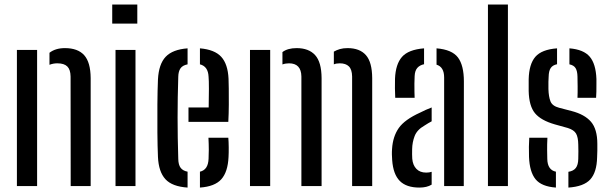

<svg xmlns="http://www.w3.org/2000/svg" viewBox="-20 -820 2688 846"><path d="M291.5 0 291 -483Q290.5 -513.5 276.5 -527.2Q262.5 -541 232.5 -541Q214.5 -541 198 -534.5V-587.5Q224.5 -608 266 -608Q323 -608 351 -576.8Q379 -545.5 379.5 -476V0ZM54.5 0V-600H143.5V0Z M474.5 -716V-800H585V-716ZM489 0V-600H577V0Z M676 -128.5Q674 -174.5 673.5 -236Q673 -297.5 673.5 -360Q674 -422.5 676 -470Q679.5 -537.5 710 -569.8Q740.5 -602 806.5 -607V-536.5Q784 -532 775 -518.5Q766 -505 765.5 -482Q762.5 -390 762.5 -302.2Q762.5 -214.5 765.5 -119.5Q766 -94 775.8 -80.8Q785.5 -67.5 806.5 -63.5V6.5Q738.5 2 708.8 -30.5Q679 -63 676 -128.5ZM810.5 -283V-346.5H899.5Q900.5 -388 900.5 -428.2Q900.5 -468.5 899 -482Q897 -527.5 861 -536.5V-607Q926 -601.5 955 -569.5Q984 -537.5 987 -473Q987.5 -461.5 988 -430Q988.5 -398.5 988.2 -358.8Q988 -319 986 -283ZM861 6.5V-63.5Q897 -71.5 899 -120Q900 -135 900 -159.8Q900 -184.5 898.5 -213H986Q987.5 -197 987.8 -171Q988 -145 987 -128.5Q984 -62.5 955.2 -30.2Q926.5 2 861 6.5Z M1531.5 0V-483Q1531 -514 1517.2 -527.5Q1503.5 -541 1477 -541Q1462 -541 1451 -536.5V-592.5Q1463 -599.5 1477.8 -603.8Q1492.5 -608 1511.5 -608Q1565 -608 1592.2 -577.2Q1619.5 -546.5 1620 -476V0ZM1308 0V-483Q1307 -541 1253.5 -541Q1237.5 -541 1224.5 -536V-590.5Q1247.5 -608 1287 -608Q1340.5 -608 1368.5 -577.2Q1396.5 -546.5 1397 -476V0ZM1081.5 0V-600H1170.5V0Z M1721.5 -389Q1720.5 -408 1720.2 -430.2Q1720 -452.5 1720.5 -473Q1723 -537 1751.2 -569.2Q1779.5 -601.5 1848.5 -607V-537Q1829.5 -533 1818.8 -520.8Q1808 -508.5 1807 -484.5Q1806 -471 1806 -451.8Q1806 -432.5 1806.2 -415Q1806.5 -397.5 1807 -389ZM1937 0V-478.5Q1937 -525 1903.5 -535V-607Q1971.5 -601.5 1997.8 -566.8Q2024 -532 2024 -461L2023.5 0ZM1708 -114.5Q1707 -126.5 1706.8 -139Q1706.5 -151.5 1707.5 -164Q1711 -218.5 1737 -255.8Q1763 -293 1831.5 -324Q1843 -330 1856 -335.8Q1869 -341.5 1882 -346.5V-285.5Q1874.5 -282 1866.8 -277Q1859 -272 1850 -266.5Q1817.5 -248 1807 -220.5Q1796.5 -193 1796 -163Q1795.5 -149.5 1795.8 -140Q1796 -130.5 1796.5 -120.5Q1799 -92 1814.8 -75.8Q1830.5 -59.5 1858 -59.5Q1871.5 -59.5 1882 -63V-6.5Q1861 6.5 1828 6.5Q1770.5 6.5 1741.5 -22.8Q1712.5 -52 1708 -114.5Z M2130 0V-800H2218V0Z M2484.5 6.5V-63Q2507 -66.5 2517.2 -80Q2527.5 -93.5 2528 -120Q2528.5 -141.5 2528.5 -152.8Q2528.5 -164 2528 -183Q2527.5 -215.5 2518.2 -231.5Q2509 -247.5 2482 -256L2424.5 -272Q2363.5 -289.5 2337.2 -321.2Q2311 -353 2309.5 -419Q2309 -448 2309.5 -470.5Q2311 -537.5 2339 -569.8Q2367 -602 2434.5 -607V-537Q2415 -533 2406.5 -520.2Q2398 -507.5 2397.5 -482Q2397 -473.5 2396.5 -459.8Q2396 -446 2396.5 -427.5Q2397.5 -394 2405.5 -373.5Q2413.5 -353 2444 -345L2498 -331Q2556 -316 2584 -283.5Q2612 -251 2612 -186Q2612 -169 2612 -156.2Q2612 -143.5 2611 -126.5Q2609.5 -61 2581 -29.5Q2552.5 2 2484.5 6.5ZM2524.5 -389Q2525.5 -412 2525.2 -439Q2525 -466 2524.5 -482.5Q2524 -507 2516.2 -519.8Q2508.5 -532.5 2489 -536.5V-607Q2551.5 -602 2578.5 -570.2Q2605.5 -538.5 2608 -472Q2608 -464.5 2608 -448.8Q2608 -433 2607.8 -416.2Q2607.5 -399.5 2606.5 -389ZM2311 -128.5Q2309.5 -175 2312 -213H2392Q2390.5 -181.5 2390.8 -159Q2391 -136.5 2391.5 -119.5Q2392.5 -71 2429.5 -63.5V6.5Q2366 2 2339.8 -30.2Q2313.5 -62.5 2311 -128.5Z"/></svg>

Font: Big Shoulders Stencil Text Medium
Style: Regular
Weight: 500
Designer: Patric King
Foundry: XO Type Co
Version: Version 1.000